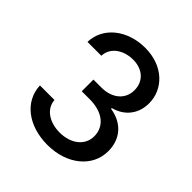

<svg xmlns="http://www.w3.org/2000/svg" viewBox="-198 -884 1040 1040"><g transform="rotate(45 322.0 -363.5)"><path d="M323.2 9.9C471.6 9.9 580.6 -78.8 580.3 -199.6C580.6 -291.5 524.9 -357.6 428.3 -372.5V-378.2C504.3 -397.7 553.6 -457.4 553.3 -539.1C553.6 -646 465.9 -737.2 326 -737.2C192.5 -737.2 85.2 -656.6 81.7 -538.4H187.9C190.3 -605.1 253.2 -645.6 324.6 -645.6C398.8 -645.6 447.4 -600.5 447.1 -533.4C447.4 -463.1 391 -416.9 310.4 -416.9H248.9V-327.4H310.4C411.2 -327.4 469.5 -276.3 469.5 -203.1C469.5 -132.5 408 -84.5 322.4 -84.5C243.6 -84.5 182.2 -125 177.9 -189.6H66.4C71 -71 176.1 9.9 323.2 9.9Z"/></g></svg>

Font: Magic Ui Pro Medium
Style: Regular
Weight: 500
Designer: Stefan Endress, Andreas Faust
Version: Version 1.000;FEAKit 1.0